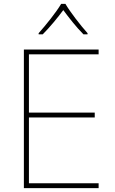

<svg xmlns="http://www.w3.org/2000/svg" viewBox="-20 -969 590 989"><path d="M317 -949H295C271 -908 216 -839 179 -798V-792H200C237 -829 278 -879 306 -917C334 -879 373 -829 410 -792H431V-798C394 -839 341 -908 317 -949ZM488 0V-25H129V-364H468V-389H129V-689H488V-714H103V0Z"/></svg>

Font: Noto Sans Gujarati UI Thin
Style: Regular
Weight: 100
Designer: Jelle Bosma - Monotype Design Team, Universal Thirst
Foundry: Monotype Imaging Inc.
Version: Version 2.106